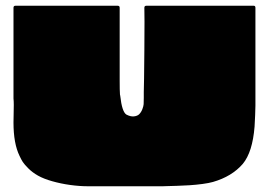

<svg xmlns="http://www.w3.org/2000/svg" viewBox="-20 -649 940 669"><path d="M722 -15Q708 -11 685.5 -8Q663 -5 640 -3.5Q617 -2 597 -1.5Q577 -1 562 -0.5Q547 0 547 0H546H287Q257 0 224.5 -4.5Q192 -9 162 -17.5Q132 -26 112.5 -37Q93 -48 79 -62Q65 -76 59.5 -84.5Q54 -93 48 -106Q27 -149 27 -222Q27 -232 27.5 -251Q28 -270 28 -283.5Q28 -297 27 -306V-622Q27 -629 34 -629H390Q397 -629 397 -622Q397 -530 397 -512Q397 -501 397 -454.5Q397 -408 397 -370Q397 -332 398 -320Q398 -318 399 -315Q405 -260 420 -250Q435 -242 447 -243.5Q459 -245 465 -251Q472 -258 476 -268.5Q480 -279 480.5 -286Q481 -293 481 -308.5Q481 -324 481 -328Q482 -350 483 -474.5Q484 -599 483 -622Q483 -629 490 -629H864Q870 -629 870 -622V-281Q870 -273 869 -247.5Q868 -222 867 -208Q860 -119 826 -78Q788 -34 722 -15Z"/></svg>

Font: Cubao Free Wide
Style: Wide
Weight: 400
Designer: Aaron Amar
Version: Version 001.001